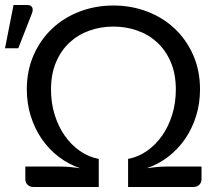

<svg xmlns="http://www.w3.org/2000/svg" viewBox="-50 -746 876 766"><path d="M754 -81.5V-31.5Q754 -17.5 745 -8.8Q736 0 721 0H461V-112Q501.5 -119.5 536.2 -143.8Q571 -168 596.8 -204.8Q622.5 -241.5 637 -288.5Q651.5 -335.5 651.5 -388.5Q651.5 -451.5 631.2 -498.5Q611 -545.5 576.8 -577Q542.5 -608.5 497.5 -624.2Q452.5 -640 402.5 -640Q352.5 -640 307.5 -624.2Q262.5 -608.5 228.2 -577Q194 -545.5 173.8 -498.5Q153.5 -451.5 153.5 -388.5Q153.5 -335.5 168 -288.5Q182.5 -241.5 208.2 -204.8Q234 -168 268.8 -143.8Q303.5 -119.5 344 -112V0H84Q69 0 60 -8.8Q51 -17.5 51 -31.5V-81.5H194Q212 -81.5 231.2 -79.5Q250.5 -77.5 269.5 -75Q223.5 -90.5 184.5 -120.2Q145.5 -150 117.2 -190.8Q89 -231.5 73 -282Q57 -332.5 57 -389.5Q57 -464.5 84.2 -526.2Q111.5 -588 158.2 -632Q205 -676 268 -700Q331 -724 402.5 -724Q474 -724 537 -700Q600 -676 646.8 -632Q693.5 -588 720.8 -526.2Q748 -464.5 748 -389.5Q748 -332.5 732 -282Q716 -231.5 687.8 -190.8Q659.5 -150 620.5 -120.2Q581.5 -90.5 535.5 -75Q554.5 -77.5 573.8 -79.5Q593 -81.5 611 -81.5ZM-30 -553.5 4 -726H59.5Q73 -726 78 -717.2Q83 -708.5 78 -694L23 -553.5Z"/></svg>

Font: Lato-Regular
Style: Regular
Weight: 400
Designer: Lukasz Dziedzic with Adam Twardoch and Botio Nikoltchev
Foundry: tyPoland Lukasz Dziedzic
Version: Version 2.015; 2015-08-06; http://www.latofonts.com/